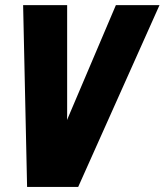

<svg xmlns="http://www.w3.org/2000/svg" viewBox="-20 -734 646 754"><path d="M243.7 -713.9V-282.7Q243.7 -271 243.2 -262.7L435.1 -713.9H606.4L287.1 0H86.4L70.8 -713.9Z"/></svg>

Font: Open Sans Hebrew Condensed Extra Bold
Style: Italic
Weight: 800
Width: 3
Italic angle: -12°
Foundry: Ascender Corporation, Yanek Iontef
Version: Version 2.001;PS 002.001;hotconv 1.0.70;makeotf.lib2.5.58329